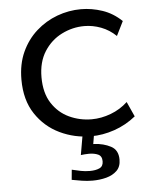

<svg xmlns="http://www.w3.org/2000/svg" viewBox="-52 -568 614 808"><g transform="rotate(-5 255.0 -163.5)"><path d="M317 11.5Q247 11.5 184.8 -18.2Q122.5 -48 83.8 -106.5Q45 -165 45 -251.5Q45 -317 68.2 -367.8Q91.5 -418.5 130.8 -453.5Q170 -488.5 219.2 -506.8Q268.5 -525 320 -525Q365.5 -525 410.2 -510Q455 -495 491.5 -460L461.5 -399.5Q433.5 -426.5 398.5 -439.8Q363.5 -453 328 -453Q278 -453 232.5 -430.2Q187 -407.5 158.5 -363Q130 -318.5 130 -254Q130 -187.5 158 -144.2Q186 -101 230.8 -80.2Q275.5 -59.5 325.5 -59.5Q366 -59.5 406.5 -74.8Q447 -90 478 -119L506.5 -56Q465 -22.5 415.5 -5.5Q366 11.5 317 11.5ZM306.5 198Q284 198 261.8 194.5Q239.5 191 219 187L223 144.5Q242 149 260.2 152.8Q278.5 156.5 298.5 156.5Q323.5 156.5 339.5 149Q355.5 141.5 355.5 120.5Q355.5 98.5 339.5 91.2Q323.5 84 301 84Q291.5 84 283 84.8Q274.5 85.5 266.5 86.5L283 -8.5H331.5L322.5 45H327Q366 47 396.5 63Q427 79 427 119.5Q427 149.5 409.5 166.5Q392 183.5 364.5 190.8Q337 198 306.5 198Z"/></g></svg>

Font: Mooli
Style: Regular
Weight: 400
Designer: Vernon Adams
Foundry: Vernon Adams
Version: Version 1.000; ttfautohint (v1.8.4.7-5d5b);gftools[0.9.33]